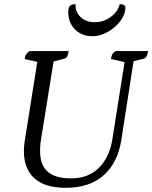

<svg xmlns="http://www.w3.org/2000/svg" viewBox="-20 -885 728 917"><path d="M293 12Q181 12 131.5 -46.5Q82 -105 98 -211L160 -601L173 -586L98 -603Q100 -617 105 -625.5Q110 -634 121 -641H308Q306 -625 301 -616Q296 -607 288 -605L218 -587L238 -604L176 -220Q169 -176 172.5 -141Q176 -106 192.5 -82Q209 -58 240 -45.5Q271 -33 319 -33Q364 -33 398.5 -47.5Q433 -62 457 -88Q481 -114 496 -148Q511 -182 517 -222L578 -607L581 -587L510 -603Q512 -618 516.5 -626Q521 -634 532 -641H688Q685 -626 680 -616.5Q675 -607 667 -605L609 -590L621 -612L559 -214Q551 -163 530.5 -121.5Q510 -80 477.5 -50Q445 -20 399 -4Q353 12 293 12ZM421 -712Q388 -712 362 -726.5Q336 -741 321 -767Q306 -793 306 -825Q306 -848 313.5 -856.5Q321 -865 341 -865Q339 -828 365 -803.5Q391 -779 433 -779Q474 -779 508 -803.5Q542 -828 552 -865Q565 -865 572 -861Q579 -857 579 -849Q579 -825 565 -800.5Q551 -776 528 -756Q505 -736 477 -724Q449 -712 421 -712Z"/></svg>

Font: Petrona
Style: Italic
Weight: 400
Italic angle: -9°
Designer: Ringo R. Seeber
Foundry: Ringo R. Seeber
Version: Version 2.001; ttfautohint (v1.8.3)